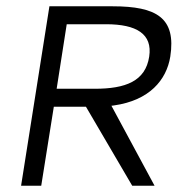

<svg xmlns="http://www.w3.org/2000/svg" viewBox="-20 -595 564 610"><path d="M47 -5H111L151 -256H253L400 -5H471L334 -259L342 -260C455 -276 509 -341 521 -415C540 -538 478 -575 338 -575H137ZM160 -313 192 -518H317C414 -518 465 -487 454 -415C442 -337 379 -313 281 -313Z"/></svg>

Font: Charger Sport
Style: LitExtObl
Weight: 300
Designer: Jasper
Foundry: Cannot Into Space Fonts
Version: Version 1.1